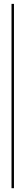

<svg xmlns="http://www.w3.org/2000/svg" viewBox="-20 -780 140 1000"><path d="M52.7 200.2H40V-759.8H52.7Z"/></svg>

Font: ZnikomitNo24
Style: Thin
Weight: 300
Designer: gluk
Foundry: gluk
Version: Version 0.55